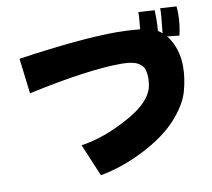

<svg xmlns="http://www.w3.org/2000/svg" viewBox="-84 -838 1070 970"><g transform="rotate(-10 451.0 -352.5)"><path d="M680 -655Q687 -725 686 -742L769 -737Q770 -718 770 -698Q770 -665 767 -631Q778 -625 788 -615Q800 -721 798 -742L881 -737Q883 -718 883 -698Q883 -645 870 -589L807 -596L814 -588Q861 -522 861 -432Q861 -373 843 -307.5Q825 -242 761 -171Q697 -100 584 -42Q471 16 357 37L287 -129Q378 -143 468.5 -184.5Q559 -226 607.5 -266.5Q656 -307 671 -353Q678 -381 678 -408Q678 -424 673 -446Q668 -468 641.5 -484Q615 -500 555 -500Q385 -500 76 -433L54 -614Q376 -661 560 -661Q612 -661 680 -655Z"/></g></svg>

Font: KN Bobohei
Style: Bold
Weight: 700
Designer: Kingnam Type Foundry
Version: Version 1.710;March 18, 2023